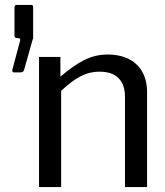

<svg xmlns="http://www.w3.org/2000/svg" viewBox="-20 -762 674 782"><path d="M37 -467H60C71 -467 76 -470 78 -477L113 -601C114 -602 115 -604 115 -607V-734C115 -739 112 -742 108 -742H47C42 -742 39 -739 39 -732V-618C39 -610 42 -607 50 -607L57 -606C62 -606 64 -602 61 -593L30 -477C29 -473 31 -467 37 -467ZM139 0H229V-392C284 -443 327 -470 386 -470C455 -470 489 -432 489 -369V0H579V-388C579 -479 522 -540 419 -540C346 -540 295 -507 226 -450V-530H139Z"/></svg>

Font: 18Franklin
Style: Regular
Weight: 400
Designer: Pablo Impallari, Rodrigo Fuenzalida (Modified by Dan O. Williams)
Version: Version 0.025;PS 000.025;hotconv 1.0.88;makeotf.lib2.5.64775